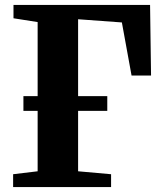

<svg xmlns="http://www.w3.org/2000/svg" viewBox="-20 -763 660 783"><path d="M33.5 0V-52.5L133.5 -64.5V-673L35 -688.5V-743H592L596 -455H516.5L477 -671.5L298.5 -684.5V-64.5L433 -52.5V0ZM75.5 -311V-371H417.5V-311Z"/></svg>

Font: Merriweather 48pt ExtraBold
Style: Regular
Weight: 800
Version: Version 2.100